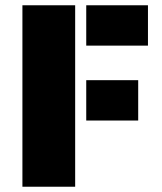

<svg xmlns="http://www.w3.org/2000/svg" viewBox="-20 -708 616 728"><path d="M65 -688H265V0H65ZM307 -688H541V-535H307ZM307 -404H504V-251H307Z"/></svg>

Font: Saira Stencil One
Style: Regular
Weight: 400
Designer: Hector Gatti with collaboration of the Omnibus-Type team
Foundry: Omnibus-Type
Version: Version 1.004